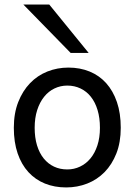

<svg xmlns="http://www.w3.org/2000/svg" viewBox="-20 -801 597 833"><path d="M130.4 -246.6Q130.4 -204.1 140.6 -170.4Q150.9 -136.7 169.7 -113.5Q188.5 -90.3 214.4 -78.1Q240.2 -65.9 272 -65.9Q301.3 -65.9 327.1 -78.1Q353 -90.3 372.3 -113.5Q391.6 -136.7 402.6 -170.4Q413.6 -204.1 413.6 -246.6Q413.6 -289.6 403.3 -323.5Q393.1 -357.4 374.3 -381.1Q355.5 -404.8 329.3 -417.2Q303.2 -429.7 272 -429.7Q242.2 -429.7 216.3 -417.2Q190.4 -404.8 171.4 -381.1Q152.3 -357.4 141.4 -323.5Q130.4 -289.6 130.4 -246.6ZM40 -246.6Q40 -309.6 59.1 -358.2Q78.1 -406.7 110.4 -440.2Q142.6 -473.6 185.5 -490.7Q228.5 -507.8 276.9 -507.8Q327.1 -507.8 368.9 -490.7Q410.6 -473.6 440.7 -440.2Q470.7 -406.7 487.3 -358.2Q503.9 -309.6 503.9 -246.6Q503.9 -183.6 484.9 -135.3Q465.8 -86.9 433.6 -54.2Q401.4 -21.5 358.4 -4.6Q315.4 12.2 267.1 12.2Q216.8 12.2 175 -4.6Q133.3 -21.5 103.3 -54.2Q73.2 -86.9 56.6 -135.3Q40 -183.6 40 -246.6ZM193.8 -781.2 364.7 -571.3H286.6L81.5 -781.2Z"/></svg>

Font: Andika FrenchTight
Style: Regular
Weight: 400
Designer: Victor Gaultney, Annie Olsen, Julie Remington, Don Collingsworth, Eric Hays, Becca Hirsbrunner
Foundry: SIL International
Version: Version 5.000 ; Dig1 Dig4Opn Dig7 LnSpcTght